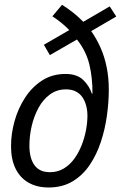

<svg xmlns="http://www.w3.org/2000/svg" viewBox="-20 -787 523 816"><path d="M186.5 9.8Q136.7 9.8 100.8 -11Q64.9 -31.7 45.9 -70.8Q26.9 -109.9 26.9 -165.5Q26.9 -218.8 42 -272.7Q57.1 -326.7 86.7 -372.1Q116.2 -417.5 159.2 -445.1Q202.1 -472.7 258.3 -472.7Q307.1 -472.7 333.3 -447.5Q359.4 -422.4 370.6 -388.7L373 -389.2Q373.5 -455.6 359.9 -512.7Q346.2 -569.8 307.1 -619.1L191.9 -552.7L166.5 -596.7L274.4 -659.2Q261.2 -672.9 243.2 -688Q225.1 -703.1 202.6 -717.8L243.7 -766.6Q267.1 -752 289.8 -734.1Q312.5 -716.3 334 -694.3L446.3 -759.8L474.1 -716.8L367.7 -654.8Q390.6 -622.1 407.5 -584Q424.3 -545.9 433.3 -501.7Q442.4 -457.5 442.4 -405.3Q442.4 -352.5 434.3 -294.9Q426.3 -237.3 408.4 -183.3Q390.6 -129.4 361.1 -85.7Q331.5 -42 288.3 -16.1Q245.1 9.8 186.5 9.8ZM192.4 -55.2Q225.1 -55.2 251 -70.8Q276.9 -86.4 295.7 -112.3Q314.5 -138.2 326.9 -169.7Q339.4 -201.2 345.5 -233.9Q351.6 -266.6 351.6 -294.9Q351.6 -317.9 346.2 -338.1Q340.8 -358.4 330.1 -374Q319.3 -389.6 302 -398.4Q284.7 -407.2 260.3 -407.2Q221.7 -407.2 192.4 -385.7Q163.1 -364.3 143.8 -328.9Q124.5 -293.5 114.7 -251.5Q105 -209.5 105 -168Q105 -114.7 126.5 -85Q147.9 -55.2 192.4 -55.2Z"/></svg>

Font: Open Sans SemiCondensed
Style: Italic
Weight: 400
Width: 4
Italic angle: -12°
Designer: Monotype Design Team
Foundry: Monotype Imaging Inc.
Version: Version 3.000